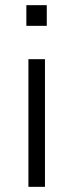

<svg xmlns="http://www.w3.org/2000/svg" viewBox="-20 -723 284 743"><path d="M82 -623V-703H161V-623ZM90 0V-494H154V0Z"/></svg>

Font: Nunito Sans 7pt Condensed Light
Style: Regular
Weight: 300
Width: 3
Designer: Vernon Adams
Foundry: Vernon Adams
Version: Version 3.101;gftools[0.9.27]